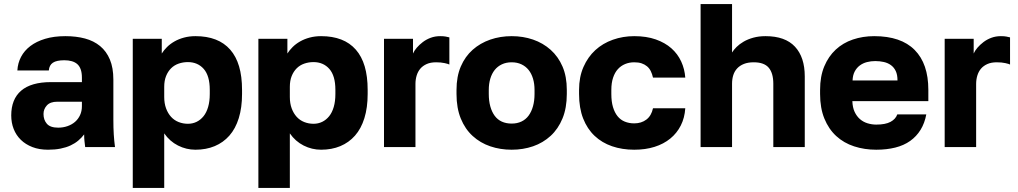

<svg xmlns="http://www.w3.org/2000/svg" viewBox="-20 -720 4985 940"><path d="M215 13Q172 13 138.5 0Q105 -13 82 -35.5Q59 -58 47 -88.5Q35 -119 35 -155Q35 -194 47 -224.5Q59 -255 83.5 -276Q108 -297 144.5 -307.5Q181 -318 230 -318H381V-340Q381 -364 375 -380.5Q369 -397 358 -406.5Q347 -416 331 -420.5Q315 -425 295 -425Q276 -425 262 -422Q248 -419 239 -413Q230 -407 225 -397.5Q220 -388 219 -375H65Q67 -411 83 -441.5Q99 -472 128.5 -494.5Q158 -517 201 -530Q244 -543 300 -543Q353 -543 396 -531.5Q439 -520 470 -494.5Q501 -469 518 -428.5Q535 -388 535 -330V-135Q535 -93 537 -61.5Q539 -30 543 0H397Q395 -17 393.5 -30Q392 -43 392 -62Q380 -46 363.5 -32Q347 -18 325.5 -8Q304 2 276.5 7.5Q249 13 215 13ZM265 -95Q289 -95 310.5 -102.5Q332 -110 347.5 -123.5Q363 -137 372 -156.5Q381 -176 381 -200V-222H260Q226 -222 209.5 -204Q193 -186 193 -162Q193 -133 209.5 -114Q226 -95 265 -95Z M630 200V-530H772V-458Q782 -474 797.5 -489.5Q813 -505 834 -517Q855 -529 881 -536Q907 -543 937 -543Q993 -543 1035.5 -526.5Q1078 -510 1107 -477Q1136 -444 1150.5 -395Q1165 -346 1165 -280V-260Q1165 -193 1149 -141.5Q1133 -90 1103 -56Q1073 -22 1031 -4.5Q989 13 937 13Q892 13 851.5 -7.5Q811 -28 784 -67V200ZM900 -114Q923 -114 942.5 -123.5Q962 -133 976.5 -151Q991 -169 999 -196.5Q1007 -224 1007 -260V-280Q1007 -315 999.5 -340.5Q992 -366 977.5 -382.5Q963 -399 943.5 -407.5Q924 -416 900 -416Q876 -416 854.5 -408.5Q833 -401 817.5 -385.5Q802 -370 793 -347.5Q784 -325 784 -295V-245Q784 -214 793 -189.5Q802 -165 817.5 -148Q833 -131 854.5 -122.5Q876 -114 900 -114Z M1245 200V-530H1387V-458Q1397 -474 1412.5 -489.5Q1428 -505 1449 -517Q1470 -529 1496 -536Q1522 -543 1552 -543Q1608 -543 1650.5 -526.5Q1693 -510 1722 -477Q1751 -444 1765.5 -395Q1780 -346 1780 -280V-260Q1780 -193 1764 -141.5Q1748 -90 1718 -56Q1688 -22 1646 -4.5Q1604 13 1552 13Q1507 13 1466.5 -7.5Q1426 -28 1399 -67V200ZM1515 -114Q1538 -114 1557.5 -123.5Q1577 -133 1591.5 -151Q1606 -169 1614 -196.5Q1622 -224 1622 -260V-280Q1622 -315 1614.5 -340.5Q1607 -366 1592.5 -382.5Q1578 -399 1558.5 -407.5Q1539 -416 1515 -416Q1491 -416 1469.5 -408.5Q1448 -401 1432.5 -385.5Q1417 -370 1408 -347.5Q1399 -325 1399 -295V-245Q1399 -214 1408 -189.5Q1417 -165 1432.5 -148Q1448 -131 1469.5 -122.5Q1491 -114 1515 -114Z M1860 0V-530H2002V-458Q2008 -472 2020.5 -486.5Q2033 -501 2050 -514Q2067 -527 2088.5 -535Q2110 -543 2135 -543Q2152 -543 2162 -541Q2172 -539 2180 -537V-404Q2175 -407 2157 -411Q2139 -415 2115 -415Q2088 -415 2069 -406.5Q2050 -398 2038 -384Q2026 -370 2020 -350.5Q2014 -331 2014 -309V0Z M2485 13Q2429 13 2380.2 -3.7Q2331.3 -20.3 2294.2 -54.2Q2257 -88 2236 -139.5Q2215 -191 2215 -259.6V-279.8Q2215 -345.4 2236 -394.4Q2257 -443.4 2294 -476.2Q2331 -509 2380 -526Q2429 -543 2485 -543Q2541 -543 2589.8 -526.2Q2638.7 -509.3 2675.8 -476.2Q2713 -443 2734 -394.2Q2755 -345.4 2755 -280.1V-260Q2755 -191.6 2734 -140.3Q2713 -89 2675.8 -54.8Q2638.7 -20.7 2589.8 -3.8Q2541 13 2485 13ZM2485 -115Q2512 -115 2533 -125Q2554 -135 2568 -154Q2582 -173 2589.5 -200Q2597 -227 2597 -260V-280Q2597 -310 2589.5 -335Q2582 -360 2568 -377.5Q2554 -395 2533 -405Q2512 -415 2485 -415Q2458 -415 2437 -405Q2416 -395 2402 -377.5Q2388 -360 2380.5 -335Q2373 -310 2373 -280V-260Q2373 -226 2380.5 -199Q2388 -172 2402 -153Q2416 -134 2437 -124.5Q2458 -115 2485 -115Z M3085 13Q3026 13 2976.5 -4Q2927 -21 2891 -55Q2855 -89 2835 -140Q2815 -191 2815 -260V-280Q2815 -343 2836.5 -392Q2858 -441 2894.5 -474.5Q2931 -508 2980.5 -525.5Q3030 -543 3085 -543Q3145 -543 3190.5 -527Q3236 -511 3267 -483.5Q3298 -456 3315 -419Q3332 -382 3335 -340H3177Q3173 -358 3166 -372Q3159 -386 3147.5 -395.5Q3136 -405 3121 -410Q3106 -415 3085 -415Q3061 -415 3040.5 -406.5Q3020 -398 3005 -381.5Q2990 -365 2981.5 -339.5Q2973 -314 2973 -280V-260Q2973 -223 2981 -196Q2989 -169 3003.5 -151Q3018 -133 3039 -124.5Q3060 -116 3085 -116Q3120 -116 3144.5 -134.5Q3169 -153 3177 -190H3335Q3332 -143 3313 -105.5Q3294 -68 3261.5 -41.5Q3229 -15 3184.5 -1Q3140 13 3085 13Z M3410 0V-700H3564V-463Q3572 -476 3586 -490Q3600 -504 3620.5 -516Q3641 -528 3668 -535.5Q3695 -543 3728 -543Q3824 -543 3872 -491.5Q3920 -440 3920 -346V0H3766V-310Q3766 -362 3743.5 -388.5Q3721 -415 3670 -415Q3642 -415 3622 -407Q3602 -399 3589 -385Q3576 -371 3570 -352Q3564 -333 3564 -310V0Z M4270 13Q4212 13 4161.5 -3.5Q4111 -20 4074 -54Q4037 -88 4016 -139.5Q3995 -191 3995 -260V-280Q3995 -346 4015.5 -395Q4036 -444 4071.5 -477Q4107 -510 4155.5 -526.5Q4204 -543 4260 -543Q4391 -543 4458 -475.5Q4525 -408 4525 -280V-225H4153Q4154 -194 4164 -172.5Q4174 -151 4190 -137Q4206 -123 4227 -116.5Q4248 -110 4270 -110Q4315 -110 4340 -123.5Q4365 -137 4373 -160H4515Q4507 -117 4487 -84.5Q4467 -52 4436 -30Q4405 -8 4363 2.5Q4321 13 4270 13ZM4154 -326H4374Q4374 -354 4365.5 -372Q4357 -390 4342 -401Q4327 -412 4307 -416.5Q4287 -421 4265 -421Q4244 -421 4224.5 -416Q4205 -411 4189.5 -399.5Q4174 -388 4164.5 -370Q4155 -352 4154 -326Z M4605 0V-530H4747V-458Q4753 -472 4765.5 -486.5Q4778 -501 4795 -514Q4812 -527 4833.5 -535Q4855 -543 4880 -543Q4897 -543 4907 -541Q4917 -539 4925 -537V-404Q4920 -407 4902 -411Q4884 -415 4860 -415Q4833 -415 4814 -406.5Q4795 -398 4783 -384Q4771 -370 4765 -350.5Q4759 -331 4759 -309V0Z"/></svg>

Font: Golos Text VF
Style: Regular
Weight: 400
Designer: A.Korolkova, Vitaly Kuzmin
Foundry: ParaType Ltd
Version: Version 2.003